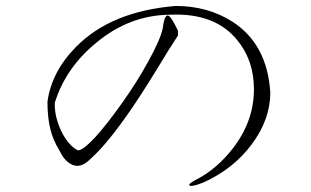

<svg xmlns="http://www.w3.org/2000/svg" viewBox="-20 -683 1040 642"><path d="M575.2 -564.5V-580.1L572.3 -585.9Q554.7 -622.1 545.9 -628.9Q530.3 -640.6 524.4 -588.9Q515.6 -548.8 474.6 -475.6Q438.5 -409.2 387.7 -337.9Q337.9 -267.6 297.9 -223.6Q253.9 -176.8 239.3 -180.7Q208 -197.3 184.6 -245.1Q162.1 -293 163.1 -338.9Q199.2 -456.1 301.8 -540Q413.1 -632.8 548.8 -633.8Q698.2 -640.6 772.5 -549.8Q829.1 -481.4 829.1 -384.8Q829.1 -276.4 756.8 -184.6Q707 -121.1 644.5 -86.9Q605.5 -67.4 614.3 -62.5Q622.1 -57.6 661.1 -73.2Q761.7 -119.1 822.3 -201.2Q883.8 -284.2 883.8 -373Q874 -536.1 755.9 -611.3Q673.8 -663.1 567.4 -663.1Q351.6 -645.5 234.4 -526.4Q152.3 -443.4 138.7 -342.8Q138.7 -290 148.4 -251Q157.2 -214.8 178.7 -179.7Q193.4 -148.4 214.8 -135.7Q247.1 -115.2 283.2 -152.3Q339.8 -202.1 423.8 -325.2Q470.7 -394.5 542 -512.7Z"/></svg>

Font: Batang
Style: Regular
Weight: 400
Version: Version 2.21